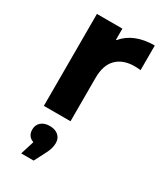

<svg xmlns="http://www.w3.org/2000/svg" viewBox="-201 -627 834 973"><g transform="rotate(30 215.5 -140.0)"><path d="M225 -473Q254 -509 300 -527.5Q346 -546 406 -546V-402Q393 -403 384.5 -403.5Q376 -404 371 -404Q304 -404 266 -366.5Q228 -329 228 -254V0H72V-538H221V-473ZM219 133Q219 164 201 198L166 266H93L118 186Q100 180 90.5 166.5Q81 153 81 133Q81 106 99.5 89.5Q118 73 150 73Q182 73 200.5 89.5Q219 106 219 133Z"/></g></svg>

Font: CMG Sans
Style: Bold
Weight: 700
Designer: Julieta Ulanovsky
Foundry: Julieta Ulanovsky
Version: Version 7.200